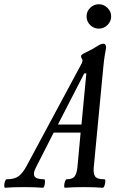

<svg xmlns="http://www.w3.org/2000/svg" viewBox="-89 -882 544 905"><path d="M-65 3Q-69 3 -69 -7Q-69 -17 -65.5 -27Q-62 -37 -58 -37Q-20 -37 -0.5 -52Q19 -67 37 -101L296 -583Q300 -591 300 -597Q300 -599 299 -601.5Q298 -604 296 -607Q293 -612 293 -618Q293 -625 318 -636Q345 -649 367 -663Q386 -676 399 -676Q411 -676 411 -657Q408 -640 404.5 -619Q401 -598 398 -566L353 -94Q350 -65 359 -51Q368 -37 403 -37Q408 -37 407.5 -27Q407 -17 403.5 -7Q400 3 395 3Q358 0 306 0Q252 0 218 3Q213 3 213.5 -7Q214 -17 217.5 -27Q221 -37 225 -37Q253 -37 263 -51Q273 -65 276 -94L291 -257H164L80 -92Q66 -66 73.5 -51.5Q81 -37 119 -37Q123 -37 123 -27Q123 -17 120.5 -7Q118 3 113 3Q77 0 24 0Q-31 0 -65 3ZM308 -536 184 -295H295L318 -536ZM377 -747Q353 -747 336 -764Q319 -781 319 -805Q319 -828 336 -845Q353 -862 377 -862Q400 -862 417.5 -845Q435 -828 435 -805Q435 -781 417.5 -764Q400 -747 377 -747Z"/></svg>

Font: Junicode Two Beta Condensed Medium
Style: Italic
Weight: 500
Width: 3
Italic angle: -9°
Version: Version 1.053; ttfautohint (v1.8.4)